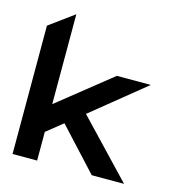

<svg xmlns="http://www.w3.org/2000/svg" viewBox="-98 -744 754 815"><g transform="rotate(15 279.0 -336.5)"><path d="M30 -15H138V-141L209 -198L378 -15H520L287 -260L521 -450H372L138 -263V-658L30 -579Z"/></g></svg>

Font: Charger Eco
Style: Regular
Weight: 1000
Designer: Jasper
Foundry: Cannot Into Space Fonts
Version: Version 1.1